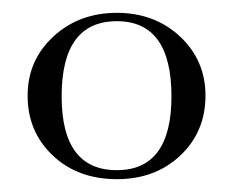

<svg xmlns="http://www.w3.org/2000/svg" viewBox="-20 -694 363 299"><path d="M23 -545Q23 -600 63 -637Q103 -674 162 -674Q221 -674 260.5 -637Q300 -600 300 -545Q300 -489 261 -452Q222 -415 162 -415Q101 -415 62 -452Q23 -489 23 -545ZM76 -544Q76 -429 162 -429Q247 -429 247 -544Q247 -661 162 -661Q76 -661 76 -544Z"/></svg>

Font: New Athena Unicode
Style: Regular
Weight: 400
Designer: J. Rusten 1997; rev. by R. Hancock 2001, 2002, rev. by D. Mastronarde 2002-2021
Foundry: GreekKeys New Athena Unicode
Version: Version 5.008